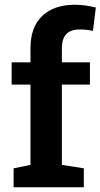

<svg xmlns="http://www.w3.org/2000/svg" viewBox="-20 -792 425 812"><path d="M37.6 0V-80.1L108.9 -94.7V-434.1H29.3V-528.3H108.9V-588.4Q108.9 -676.8 158.4 -724.4Q208 -772 297.4 -772Q318.4 -772 342.5 -768.6Q366.7 -765.1 385.3 -760.3L373 -661.1Q347.7 -667.5 316.9 -667.5Q241.7 -667.5 241.7 -588.4V-528.3H360.4V-434.1H241.7V-94.7L334.5 -80.1V0Z"/></svg>

Font: Roboto Slab SemiBold
Style: Regular
Weight: 600
Designer: Google
Version: Version 2.001; ttfautohint (v1.8.3)